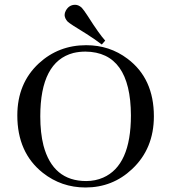

<svg xmlns="http://www.w3.org/2000/svg" viewBox="-20 -788 728 817"><path d="M346.7 -595.7C413.1 -595.7 471.7 -576.5 522.5 -538.1C597.3 -482.1 634.8 -400.4 634.8 -293C634.8 -201.2 603.8 -126.3 542 -68.4C486.7 -16.3 420.6 9.8 343.8 9.8C275.4 9.8 214.8 -11.1 162.1 -52.7C89.8 -110 53.7 -191.4 53.7 -296.9C53.7 -388 84.3 -461.9 145.5 -518.6C201.5 -570 268.6 -595.7 346.7 -595.7ZM346.7 -17.6C372.7 -17.6 396.8 -22.5 418.9 -32.2C497.7 -66.7 537.1 -154.9 537.1 -296.9C536.5 -476.6 472 -567.1 343.8 -568.4C325.5 -568.4 308.3 -566.4 292 -562.5C198.2 -537.8 151.4 -447.9 151.4 -293C151.4 -246.1 155.9 -204.8 165 -168.9C191.7 -68 252.3 -17.6 346.7 -17.6ZM427.7 -615.2 413.1 -598.6C395.5 -612.3 373.4 -627.6 346.7 -644.5C300.5 -672.5 274.1 -689.8 267.6 -696.3C259.8 -704.8 255.5 -713.9 254.9 -723.6C254.9 -730.1 256.5 -736.3 259.8 -742.2C268.9 -759.1 282.2 -767.6 299.8 -767.6C309.6 -767.6 319 -763.3 328.1 -754.9C334 -748.4 342.4 -736.7 353.5 -719.7C386.1 -668.3 410.8 -633.5 427.7 -615.2Z"/></svg>

Font: Abhaya Libre
Style: Regular
Weight: 400
Designer: Pushpananda Ekanayake, Sol Matas, Pathum Egodawatta
Foundry: Mooniak
Version: Version 1.041; ; ttfautohint (v1.5)